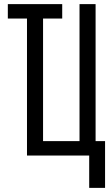

<svg xmlns="http://www.w3.org/2000/svg" viewBox="-20 -755 540 932"><path d="M413 157V0H111V-665H18V-735H282V-665H189V-70H366V-735H444V-70H490V157Z"/></svg>

Font: Iosevka Term
Style: Regular
Weight: 400
Monospace: yes
Designer: Belleve Invis
Foundry: Belleve Invis
Version: Version 30.0.1